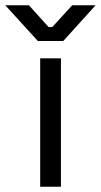

<svg xmlns="http://www.w3.org/2000/svg" viewBox="-82 -711 384 731"><path d="M71 0V-489H150V0ZM62 -555 -62 -691H28L103 -608H117L193 -691H282L159 -555Z"/></svg>

Font: Space Grotesk Frontify
Style: Regular
Weight: 400
Designer: Florian Karsten
Version: Version 2.000